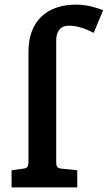

<svg xmlns="http://www.w3.org/2000/svg" viewBox="-20 -810 466 830"><path d="M103 -109C103 -91 99 -83 81 -81L30 -74V0H314V-74L245 -81C227 -83 223 -91 223 -109V-635C223 -673 240 -699 278 -699C321 -699 361 -680 385 -668L426 -766C395 -777 358 -790 309 -790C186 -790 103 -722 103 -586Z"/></svg>

Font: Enriqueta
Style: Bold
Weight: 700
Designer: Viviana Monsalve, Gustavo Ibarra
Foundry: Viviana Monsalve, Gustavo Ibarra
Version: Version 1.002